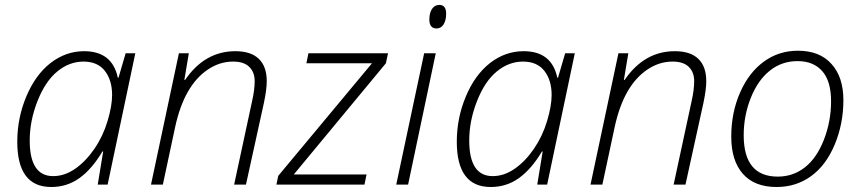

<svg xmlns="http://www.w3.org/2000/svg" viewBox="-20 -746 3477 776"><path d="M187 9.8Q49.8 9.8 49.8 -172.9Q49.8 -269 86.4 -356.2Q123 -443.4 184.1 -491.2Q246.1 -539.1 319.8 -539.1Q433.6 -539.1 456.1 -432.1H459L487.8 -530.8H526.9L415 0H375L397 -133.8H394Q351.6 -62.5 301.3 -26.4Q251 9.8 187 9.8ZM100.1 -178.2Q100.1 -34.2 194.8 -34.2Q241.2 -34.2 284.2 -64.2Q327.1 -94.2 361.8 -145Q396.5 -195.8 414.8 -257.1Q433.1 -318.4 433.1 -361.8Q433.1 -421.9 403.8 -459.5Q374.5 -497.1 317.4 -497.1Q260.3 -497.1 211.7 -457.3Q163.1 -417.5 131.6 -337.6Q100.1 -257.8 100.1 -178.2Z M999 -337.9Q1009.3 -382.8 1009.3 -418.5Q1009.3 -454.1 987.5 -475.6Q965.8 -497.1 922.4 -497.1Q867.2 -497.1 819.3 -464.4Q724.1 -399.9 688 -232.9L638.2 0H590.3L703.1 -530.8H743.2L725.1 -422.9H728Q807.6 -539.1 931.2 -539.1Q994.1 -539.1 1026.1 -508.1Q1058.1 -477.1 1058.1 -418Q1058.1 -383.8 1046.4 -329.1L974.1 0H926.3Z M1097.2 0 1104.5 -35.2 1483.4 -490.2H1218.3L1226.6 -530.8H1548.3L1539.6 -490.2L1167.5 -41H1461.4L1453.1 0Z M1715.3 -667Q1715.3 -693.8 1726.1 -710Q1736.8 -726.1 1755.4 -726.1Q1783.2 -726.1 1783.2 -690.9Q1783.2 -663.6 1772.7 -647.2Q1762.2 -630.9 1744.6 -630.9Q1715.3 -630.9 1715.3 -667ZM1581.5 0 1694.3 -530.8H1741.2L1629.4 0Z M1963.4 9.8Q1826.2 9.8 1826.2 -172.9Q1826.2 -269 1862.8 -356.2Q1899.4 -443.4 1960.4 -491.2Q2022.5 -539.1 2096.2 -539.1Q2210 -539.1 2232.4 -432.1H2235.4L2264.2 -530.8H2303.2L2191.4 0H2151.4L2173.3 -133.8H2170.4Q2127.9 -62.5 2077.6 -26.4Q2027.3 9.8 1963.4 9.8ZM1876.5 -178.2Q1876.5 -34.2 1971.2 -34.2Q2017.6 -34.2 2060.5 -64.2Q2103.5 -94.2 2138.2 -145Q2172.9 -195.8 2191.2 -257.1Q2209.5 -318.4 2209.5 -361.8Q2209.5 -421.9 2180.2 -459.5Q2150.9 -497.1 2093.8 -497.1Q2036.6 -497.1 1988 -457.3Q1939.5 -417.5 1908 -337.6Q1876.5 -257.8 1876.5 -178.2Z M2775.4 -337.9Q2785.6 -382.8 2785.6 -418.5Q2785.6 -454.1 2763.9 -475.6Q2742.2 -497.1 2698.7 -497.1Q2643.6 -497.1 2595.7 -464.4Q2500.5 -399.9 2464.4 -232.9L2414.6 0H2366.7L2479.5 -530.8H2519.5L2501.5 -422.9H2504.4Q2584 -539.1 2707.5 -539.1Q2770.5 -539.1 2802.5 -508.1Q2834.5 -477.1 2834.5 -418Q2834.5 -383.8 2822.8 -329.1L2750.5 0H2702.6Z M3204.6 -541Q3293 -541 3340.3 -487.8Q3388.7 -435.1 3388.7 -340.6Q3388.7 -246.1 3353.8 -162.1Q3318.8 -78.1 3258.3 -34.2Q3197.8 9.8 3118.7 9.8Q3029.3 9.8 2982.4 -43.5Q2935.5 -96.7 2935.5 -193.8Q2935.5 -291 2971.2 -372.1Q3006.8 -453.1 3067.4 -497.1Q3127.9 -541 3204.6 -541ZM2985.8 -199.2Q2985.8 -32.2 3123.5 -32.2Q3185.5 -32.2 3233.4 -69.8Q3281.2 -107.4 3310.1 -181.6Q3338.9 -255.9 3338.9 -336.9Q3338.9 -418 3303.2 -458.5Q3267.6 -499 3203.6 -499Q3139.6 -499 3091.3 -460.4Q3043 -421.9 3014.4 -350.3Q2985.8 -278.8 2985.8 -199.2Z"/></svg>

Font: Open Sans Hebrew Light
Style: Italic
Weight: 300
Italic angle: -12°
Foundry: Ascender Corporation, Yanek Iontef
Version: Version 2.001;PS 002.001;hotconv 1.0.70;makeotf.lib2.5.58329